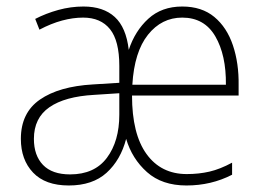

<svg xmlns="http://www.w3.org/2000/svg" viewBox="-20 -559 806 589"><path d="M539 -539Q599 -539 637.5 -507Q676 -475 694.5 -420Q713 -365 712 -298V-266H385Q385 -148 429.5 -86.5Q474 -25 553 -25Q590 -25 622.5 -32.5Q655 -40 692 -60V-23Q628 10 552 10Q477 10 431 -31Q385 -72 367 -133Q350 -68 307 -29Q264 10 191 10Q119 10 81.5 -29.5Q44 -69 44 -133Q44 -213 102.5 -253.5Q161 -294 265 -300L346 -305V-357Q346 -434 317.5 -469.5Q289 -505 235 -505Q204 -505 170.5 -496Q137 -487 101 -468L88 -501Q121 -518 159 -528.5Q197 -539 236 -539Q297 -539 332 -507Q367 -475 375 -406Q394 -464 435 -501.5Q476 -539 539 -539ZM539 -505Q476 -505 434 -452.5Q392 -400 386 -299H673Q674 -390 640.5 -447.5Q607 -505 539 -505ZM269 -268Q179 -263 131.5 -230Q84 -197 84 -133Q84 -82 112 -53Q140 -24 195 -24Q270 -24 308 -75Q346 -126 346 -207V-273Z"/></svg>

Font: Noto Sans Armenian SemiCondensed ExtraLight
Style: Regular
Weight: 200
Width: 4
Designer: Monotype Design Team
Foundry: Monotype Imaging Inc.
Version: Version 2.008; ttfautohint (v1.8.4.7-5d5b)